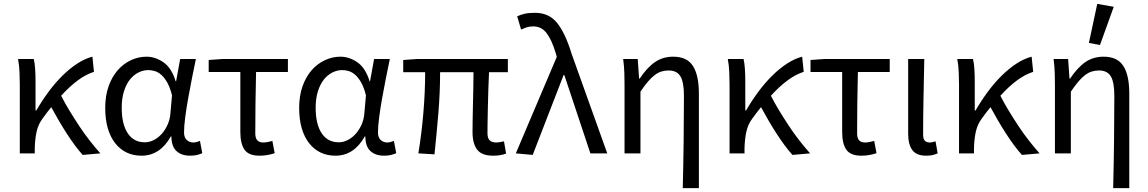

<svg xmlns="http://www.w3.org/2000/svg" viewBox="-20 -790 5913 989"><path d="M406 8Q386 -14 365 -42.5Q344 -71 323 -103.5Q302 -136 282 -170.5Q262 -205 244 -238Q233 -224 221.5 -209.5Q210 -195 199 -179Q177 -150 168.5 -111.5Q160 -73 159 -25V0H82V-353Q82 -382 80.5 -418Q79 -454 73 -486H154Q159 -466 161 -435.5Q163 -405 163 -373V-221H167Q196 -271 230 -317Q264 -363 301.5 -400Q339 -437 378 -462.5Q417 -488 456 -498L464 -420Q423 -407 381.5 -376.5Q340 -346 295 -297Q313 -261 337 -221.5Q361 -182 387 -142.5Q413 -103 441.5 -66.5Q470 -30 497 0Z M709 12Q667 12 633 -4Q599 -20 574 -51.5Q549 -83 535.5 -128.5Q522 -174 522 -234Q522 -297 539.5 -346Q557 -395 586.5 -428.5Q616 -462 654.5 -480Q693 -498 735 -498Q780 -498 822 -469Q864 -440 885 -371H887L908 -486H989Q979 -438 968.5 -385.5Q958 -333 949 -282Q940 -231 934 -185.5Q928 -140 928 -107Q928 -82 942 -69Q956 -56 976 -56Q984 -56 993 -58.5Q1002 -61 1010 -64L1022 -1Q1011 4 996 8Q981 12 959 12Q915 12 889 -12Q863 -36 863 -87H860Q804 12 709 12ZM726 -57Q750 -57 773 -69Q796 -81 814 -101.5Q832 -122 844 -149.5Q856 -177 858 -208L866 -299Q856 -339 842 -364Q828 -389 812 -403.5Q796 -418 778.5 -423.5Q761 -429 744 -429Q718 -429 693 -416.5Q668 -404 649 -380Q630 -356 618.5 -319.5Q607 -283 607 -235Q607 -150 638 -103.5Q669 -57 726 -57Z M1317 12Q1261 12 1239.5 -19Q1218 -50 1218 -110V-419H1055V-481L1125 -486H1463V-419H1299Q1297 -337 1296 -257.5Q1295 -178 1295 -104Q1295 -78 1305.5 -67Q1316 -56 1336 -56Q1347 -56 1359 -58.5Q1371 -61 1383 -64L1395 -1Q1381 4 1360.5 8Q1340 12 1317 12Z M1708 12Q1666 12 1632 -4Q1598 -20 1573 -51.5Q1548 -83 1534.5 -128.5Q1521 -174 1521 -234Q1521 -297 1538.5 -346Q1556 -395 1585.5 -428.5Q1615 -462 1653.5 -480Q1692 -498 1734 -498Q1779 -498 1821 -469Q1863 -440 1884 -371H1886L1907 -486H1988Q1978 -438 1967.5 -385.5Q1957 -333 1948 -282Q1939 -231 1933 -185.5Q1927 -140 1927 -107Q1927 -82 1941 -69Q1955 -56 1975 -56Q1983 -56 1992 -58.5Q2001 -61 2009 -64L2021 -1Q2010 4 1995 8Q1980 12 1958 12Q1914 12 1888 -12Q1862 -36 1862 -87H1859Q1803 12 1708 12ZM1725 -57Q1749 -57 1772 -69Q1795 -81 1813 -101.5Q1831 -122 1843 -149.5Q1855 -177 1857 -208L1865 -299Q1855 -339 1841 -364Q1827 -389 1811 -403.5Q1795 -418 1777.5 -423.5Q1760 -429 1743 -429Q1717 -429 1692 -416.5Q1667 -404 1648 -380Q1629 -356 1617.5 -319.5Q1606 -283 1606 -235Q1606 -150 1637 -103.5Q1668 -57 1725 -57Z M2520 12Q2462 12 2438 -19Q2414 -50 2414 -110Q2414 -129 2414.5 -164.5Q2415 -200 2416 -243Q2417 -286 2418 -332Q2419 -378 2419 -418H2247Q2247 -315 2238 -206.5Q2229 -98 2218 5L2135 0Q2152 -103 2161 -211Q2170 -319 2170 -418H2057V-481L2127 -486H2596V-418H2499Q2497 -377 2495.5 -329.5Q2494 -282 2493 -237.5Q2492 -193 2491.5 -157.5Q2491 -122 2491 -104Q2491 -78 2502.5 -67Q2514 -56 2537 -56Q2549 -56 2576 -62L2587 1Q2574 6 2557.5 9Q2541 12 2520 12Z M2724 8 2637 0 2848 -497 2842 -518Q2822 -585 2795.5 -619.5Q2769 -654 2727 -654Q2707 -654 2692.5 -649Q2678 -644 2664 -638L2644 -706Q2661 -714 2682 -719Q2703 -724 2736 -724Q2808 -724 2850 -671.5Q2892 -619 2924 -514L3108 0H3021L2887 -403H2883Z M3497 179Q3500 59 3501.5 -66Q3503 -191 3503 -297Q3503 -366 3485 -396.5Q3467 -427 3424 -427Q3404 -427 3386.5 -421.5Q3369 -416 3352 -403Q3335 -390 3317.5 -369.5Q3300 -349 3279 -318V0H3197V-353Q3197 -382 3196 -415Q3195 -448 3190 -486H3265L3272 -385H3275Q3313 -442 3353.5 -470Q3394 -498 3448 -498Q3519 -498 3549.5 -450Q3580 -402 3580 -308V179Z M4062 8Q4042 -14 4021 -42.5Q4000 -71 3979 -103.5Q3958 -136 3938 -170.5Q3918 -205 3900 -238Q3889 -224 3877.5 -209.5Q3866 -195 3855 -179Q3833 -150 3824.5 -111.5Q3816 -73 3815 -25V0H3738V-353Q3738 -382 3736.5 -418Q3735 -454 3729 -486H3810Q3815 -466 3817 -435.5Q3819 -405 3819 -373V-221H3823Q3852 -271 3886 -317Q3920 -363 3957.5 -400Q3995 -437 4034 -462.5Q4073 -488 4112 -498L4120 -420Q4079 -407 4037.5 -376.5Q3996 -346 3951 -297Q3969 -261 3993 -221.5Q4017 -182 4043 -142.5Q4069 -103 4097.5 -66.5Q4126 -30 4153 0Z M4417 12Q4361 12 4339.5 -19Q4318 -50 4318 -110V-419H4155V-481L4225 -486H4563V-419H4399Q4397 -337 4396 -257.5Q4395 -178 4395 -104Q4395 -78 4405.5 -67Q4416 -56 4436 -56Q4447 -56 4459 -58.5Q4471 -61 4483 -64L4495 -1Q4481 4 4460.5 8Q4440 12 4417 12Z M4751 12Q4700 12 4679 -17.5Q4658 -47 4658 -101V-486H4741Q4739 -387 4737 -285Q4735 -183 4735 -95Q4735 -56 4769 -56Q4781 -56 4799 -62L4810 0Q4799 5 4785 8.5Q4771 12 4751 12Z M5244 8Q5224 -14 5203 -42.5Q5182 -71 5161 -103.5Q5140 -136 5120 -170.5Q5100 -205 5082 -238Q5071 -224 5059.5 -209.5Q5048 -195 5037 -179Q5015 -150 5006.5 -111.5Q4998 -73 4997 -25V0H4920V-353Q4920 -382 4918.5 -418Q4917 -454 4911 -486H4992Q4997 -466 4999 -435.5Q5001 -405 5001 -373V-221H5005Q5034 -271 5068 -317Q5102 -363 5139.5 -400Q5177 -437 5216 -462.5Q5255 -488 5294 -498L5302 -420Q5261 -407 5219.5 -376.5Q5178 -346 5133 -297Q5151 -261 5175 -221.5Q5199 -182 5225 -142.5Q5251 -103 5279.5 -66.5Q5308 -30 5335 0Z M5714 179Q5717 59 5718.5 -66Q5720 -191 5720 -297Q5720 -366 5702 -396.5Q5684 -427 5641 -427Q5621 -427 5603.5 -421.5Q5586 -416 5569 -403Q5552 -390 5534.5 -369.5Q5517 -349 5496 -318V0H5414V-353Q5414 -382 5413 -415Q5412 -448 5407 -486H5482L5489 -385H5492Q5530 -442 5570.5 -470Q5611 -498 5665 -498Q5736 -498 5766.5 -450Q5797 -402 5797 -308V179ZM5589 -569 5632 -770 5717 -755 5646 -558Z"/></svg>

Font: Giro Regular
Style: Regular
Weight: 400
Designer: Paul D. Hunt
Foundry: Adobe Systems Incorporated
Version: Version 1.000;PS 1.0;hotconv 1.0.88;makeotf.lib2.5.647800